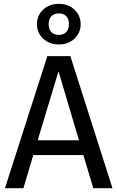

<svg xmlns="http://www.w3.org/2000/svg" viewBox="-20 -982 613 1002"><path d="M368.9 -780.5Q336.9 -750 287.1 -750Q237.3 -750 205.1 -780.5Q172.9 -811 172.9 -856Q172.9 -900.9 205.1 -931.4Q237.3 -961.9 287.1 -961.9Q336.9 -961.9 368.9 -931.4Q400.9 -900.9 400.9 -856Q400.9 -811 368.9 -780.5ZM287.1 -799.8Q311.5 -799.8 325.7 -814.7Q339.8 -829.6 339.8 -856Q339.8 -882.3 325.9 -897.2Q312 -912.1 287.1 -912.1Q262.2 -912.1 248 -897.2Q233.9 -882.3 233.9 -856Q233.9 -829.6 248 -814.7Q262.2 -799.8 287.1 -799.8ZM466.8 0 415 -172.9H153.8L102.1 0H5.9L227.1 -689H347.2L566.9 0ZM176.8 -250H392.1L285.2 -609.9Z"/></svg>

Font: FiraGO
Style: Regular
Weight: 400
Designer: bBox Type
Foundry: bBox Type GmbH
Version: Version 1.001;PS 001.001;hotconv 1.0.88;makeotf.lib2.5.64775